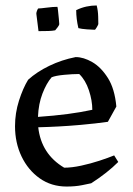

<svg xmlns="http://www.w3.org/2000/svg" viewBox="-20 -671 488 703"><path d="M224 12Q168 12 125.5 -18Q83 -48 59 -98Q35 -148 35 -209Q35 -257 49.5 -302.5Q64 -348 83 -379Q115 -408 160.5 -430Q206 -452 257 -462Q286 -462 318 -443.5Q350 -425 375 -385.5Q400 -346 406 -281L375 -225Q335 -219 266.5 -213Q198 -207 120 -205Q131 -107 215 -57Q243 -57 277.5 -64.5Q312 -72 344 -82.5Q376 -93 398 -102L413 -78Q373 -38 314 0Q305 2 280.5 7Q256 12 224 12ZM119 -243Q236 -251 318 -269Q318 -303 305.5 -340.5Q293 -378 270 -400Q246 -400 214.5 -397Q183 -394 169 -388Q150 -366 135.5 -328.5Q121 -291 119 -243ZM267 -568Q263 -585 261 -601.5Q259 -618 259 -634Q278 -643 296.5 -647Q315 -651 334 -651Q339 -632 339.5 -610Q340 -588 340 -583Q340 -581 334.5 -571.5Q329 -562 327 -562Q319 -562 298.5 -563.5Q278 -565 267 -568ZM121 -557 113 -621Q113 -626 116 -633Q119 -640 120 -640Q128 -640 151 -643Q174 -646 190 -646Q191 -646 192.5 -631.5Q194 -617 195.5 -602Q197 -587 197 -583Q197 -579 190.5 -570.5Q184 -562 182 -560Q172 -558 157 -557.5Q142 -557 121 -557Z"/></svg>

Font: Labrada
Style: Regular
Weight: 400
Designer: Mercedes Jáuregui
Foundry: Omnibus-Type Team
Version: Version 1.000; ttfautohint (v1.8.4.7-5d5b)